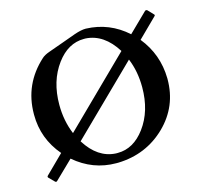

<svg xmlns="http://www.w3.org/2000/svg" viewBox="-79 -561 700 667"><g transform="rotate(-15 270.5 -227.5)"><path d="M22 -7.8 86.9 -71.8Q30.3 -138.2 30.3 -224.1V-227.1Q30.8 -334 110.8 -406.7Q120.1 -415.5 138.4 -421.9Q156.7 -428.2 192.9 -441.4Q214.4 -449.2 240.2 -458.5Q264.6 -466.8 280.3 -466.8H281.7Q365.7 -463.9 428.7 -407.2L496.1 -473.1Q498 -474.6 500 -474.6Q502.4 -474.6 504.4 -473.1L522.5 -454.1Q524.9 -452.1 524.9 -450.2Q524.9 -448.2 522.5 -446.3L455.1 -379.9Q508.8 -313.5 510.3 -227.1V-224.1Q510.3 -126.5 441.4 -59.1Q371.1 9.3 270 12.2H263.2Q179.2 12.2 113.3 -44.4L48.3 18.6Q46.4 20.5 44.4 20.5Q42.5 20.5 40.5 18.6L22 0Q20 -2 20 -3.9Q20 -5.9 22 -7.8ZM144.5 -127.9 380.9 -359.9Q336.9 -430.2 271.5 -434.1H265.6Q208.5 -434.1 167.5 -378.9Q124 -320.3 124 -234.9Q124 -177.2 144.5 -127.9ZM398.4 -324.2 162.6 -93.3Q205.6 -24.4 270.5 -21H277.3Q334 -21 375 -76.2Q418 -134.3 418 -219.7Q418 -276.9 398.4 -324.2Z"/></g></svg>

Font: Caudex
Style: Regular
Weight: 400
Version: Version 1.01